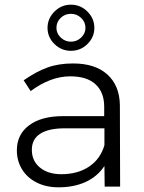

<svg xmlns="http://www.w3.org/2000/svg" viewBox="-20 -797 614 820"><path d="M427 0 426 -88Q395 -42 345 -19.5Q295 3 230 3Q177 3 136.5 -17.5Q96 -38 74 -74Q52 -110 52 -155Q52 -223 104.5 -262Q157 -301 249 -301H425V-341Q425 -403 388 -437Q351 -471 280 -471Q196 -471 111 -408L81 -454Q134 -491 182 -508.5Q230 -526 292 -526Q387 -526 439 -478.5Q491 -431 492 -347L493 0ZM426 -177V-249H257Q188 -249 152 -226Q116 -203 116 -157Q116 -110 150.5 -81.5Q185 -53 242 -53Q312 -53 360.5 -85.5Q409 -118 426 -177ZM383 -678Q383 -638 353.5 -609Q324 -580 283 -580Q242 -580 212.5 -609Q183 -638 183 -678Q183 -718 212.5 -747.5Q242 -777 283 -777Q324 -777 353.5 -747.5Q383 -718 383 -678ZM221 -678Q221 -654 239.5 -636.5Q258 -619 283 -619Q308 -619 326.5 -636.5Q345 -654 345 -678Q345 -703 326.5 -720.5Q308 -738 283 -738Q257 -738 239 -720.5Q221 -703 221 -678Z"/></svg>

Font: Gontserrat Light
Style: Regular
Weight: 300
Designer: Julieta Ulanovsky
Foundry: Julieta Ulanovsky
Version: Version 6.001